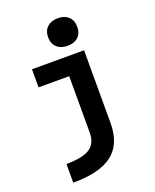

<svg xmlns="http://www.w3.org/2000/svg" viewBox="-175 -859 950 1177"><g transform="rotate(-20 300.0 -270.0)"><path d="M94 98Q201 98 247.5 67Q294 36 294 -34V-402H94V-520H434V-45Q434 91 351 155.5Q268 220 94 220ZM349 -580Q306 -580 280 -604Q254 -628 254 -670Q254 -712 280 -736Q306 -760 349 -760Q393 -760 418.5 -736Q444 -712 444 -670Q444 -628 418.5 -604Q393 -580 349 -580Z"/></g></svg>

Font: M PLUS Code Latin Expanded
Style: Bold
Weight: 700
Width: 7
Designer: Coji Morishita
Foundry: UNDERFOREST DESIGN
Version: Version 1.002; ttfautohint (v1.8.3)